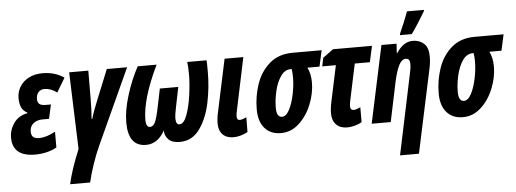

<svg xmlns="http://www.w3.org/2000/svg" viewBox="-61 -943 3647 1356"><g transform="rotate(-5 1762.5 -264.5)"><path d="M-2 -124Q-2 -180 31.5 -227Q65 -274 127 -286L128 -291Q75 -315 75 -397Q75 -442 98 -479Q121 -516 162.5 -537Q204 -558 257 -558Q348 -558 411 -513L351 -413Q331 -429 307.5 -437.5Q284 -446 264 -446Q236 -446 220 -428Q204 -410 204 -379Q204 -355 218 -344Q232 -333 261 -333H299L277 -233H231Q191 -233 165.5 -212Q140 -191 140 -154Q140 -129 153 -116.5Q166 -104 196 -104Q248 -104 311 -139V-27Q277 -8 237 1Q197 10 159 10Q-2 10 -2 -124Z M466 -3 447 -548H583L582 -352Q582 -270 576 -206H581Q597 -262 632 -346L714 -548H858L614 -15Q587 44 563 115Q539 186 527 240H385Q408 137 466 -3Z M818 -160Q818 -243 850.5 -349Q883 -455 933 -548H1067Q954 -314 954 -165Q954 -140 961.5 -127Q969 -114 982 -114Q1006 -114 1019.5 -143.5Q1033 -173 1048 -246L1075 -378H1206L1179 -246Q1166 -184 1166 -159Q1166 -114 1191 -114Q1223 -114 1245 -174Q1267 -234 1278 -315.5Q1289 -397 1289 -457Q1289 -518 1284 -548H1421Q1423 -527 1423 -465Q1423 -356 1400.5 -247.5Q1378 -139 1324.5 -64.5Q1271 10 1184 10Q1128 10 1102.5 -17Q1077 -44 1077 -81Q1054 -37 1020 -13.5Q986 10 944 10Q818 10 818 -160Z M1460 -95Q1460 -134 1470 -177L1549 -548H1682L1601 -163Q1598 -148 1598 -133Q1598 -122 1603 -115Q1608 -108 1618 -108Q1636 -108 1666 -123L1665 -18Q1642 -5 1615 2.5Q1588 10 1565 10Q1515 10 1487.5 -18Q1460 -46 1460 -95Z M1744 -172Q1744 -263 1773 -349Q1802 -435 1866.5 -491.5Q1931 -548 2031 -548H2237L2212 -434H2126Q2149 -391 2149 -327Q2149 -251 2117.5 -172.5Q2086 -94 2029.5 -42Q1973 10 1901 10Q1827 10 1785.5 -38Q1744 -86 1744 -172ZM2019 -373Q2019 -404 2015 -434H2007Q1965 -434 1936 -391.5Q1907 -349 1893 -287.5Q1879 -226 1879 -171Q1879 -104 1918 -104Q1947 -104 1970 -148Q1993 -192 2006 -255.5Q2019 -319 2019 -373Z M2264 -98Q2264 -136 2275 -185L2328 -434H2231L2244 -494L2318 -548H2594L2569 -434H2462L2406 -170Q2402 -146 2402 -136Q2402 -123 2408 -115.5Q2414 -108 2426 -108Q2435 -108 2448.5 -112.5Q2462 -117 2474 -123V-17Q2451 -4 2423 3.5Q2395 11 2371 11Q2320 11 2292 -18Q2264 -47 2264 -98Z M2841 -316Q2853 -367 2853 -397Q2853 -436 2824 -436Q2795 -436 2775 -397Q2755 -358 2739 -286L2679 0H2544L2661 -548H2768L2764 -481H2767Q2817 -558 2883 -558Q2931 -558 2962.5 -529.5Q2994 -501 2994 -438Q2994 -395 2984 -350L2858 240H2724ZM2800 -619Q2810 -640 2830 -688.5Q2850 -737 2861 -769H2982L2980 -759Q2960 -725 2930 -678Q2900 -631 2881 -606H2797Z M3034 -172Q3034 -263 3063 -349Q3092 -435 3156.5 -491.5Q3221 -548 3321 -548H3527L3502 -434H3416Q3439 -391 3439 -327Q3439 -251 3407.5 -172.5Q3376 -94 3319.5 -42Q3263 10 3191 10Q3117 10 3075.5 -38Q3034 -86 3034 -172ZM3309 -373Q3309 -404 3305 -434H3297Q3255 -434 3226 -391.5Q3197 -349 3183 -287.5Q3169 -226 3169 -171Q3169 -104 3208 -104Q3237 -104 3260 -148Q3283 -192 3296 -255.5Q3309 -319 3309 -373Z"/></g></svg>

Font: Noto Sans Display Ex Bold Cond
Style: Italic
Weight: 800
Width: 3
Italic angle: -12°
Designer: Monotype Design team
Foundry: Monotype Imaging Inc.
Version: Version 1.000